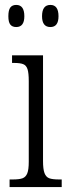

<svg xmlns="http://www.w3.org/2000/svg" viewBox="-20 -761 280 781"><path d="M19 -31H32Q59 -31 72 -36Q85 -41 91 -56Q97 -71 97 -103V-431Q97 -464 92 -479.5Q87 -495 74.5 -500Q62 -505 37 -505H29V-536H155V-106Q155 -73 161 -57Q167 -41 180 -36Q193 -31 220 -31H231V0H19ZM14 -695Q14 -720 22 -730.5Q30 -741 46 -741Q79 -741 79 -695Q79 -651 46 -651Q30 -651 22 -661Q14 -671 14 -695ZM151 -695Q151 -741 185 -741Q218 -741 218 -695Q218 -651 185 -651Q151 -651 151 -695Z"/></svg>

Font: Noto Serif CondLight
Style: Regular
Weight: 300
Width: 3
Designer: Monotype Design Team
Foundry: Monotype Imaging Inc.
Version: Version 1.001